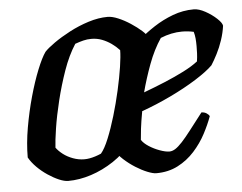

<svg xmlns="http://www.w3.org/2000/svg" viewBox="-42 -550 757 600"><g transform="rotate(-5 336.5 -250.0)"><path d="M425 0Q415 0 397.5 -7Q380 -14 361 -26Q342 -38 325.5 -53Q309 -68 300 -84Q300 -129 308.5 -176.5Q317 -224 330.5 -267Q344 -310 358.5 -343.5Q373 -377 383 -394Q393 -405 413 -422.5Q433 -440 460.5 -458Q488 -476 520 -488Q552 -500 586 -500Q602 -500 622 -489Q642 -478 657 -464Q672 -450 673 -441Q670 -419 662.5 -396.5Q655 -374 645 -354.5Q635 -335 626 -321Q608 -303 571.5 -280Q535 -257 489 -235Q443 -213 398 -197Q392 -164 389.5 -143Q387 -122 386 -108Q393 -97 408.5 -87Q424 -77 442 -70.5Q460 -64 472 -64Q481 -64 490.5 -70Q500 -76 512.5 -89.5Q525 -103 541.5 -124.5Q558 -146 582 -177Q591 -177 598 -172.5Q605 -168 607 -163Q598 -138 583 -109.5Q568 -81 545.5 -56Q523 -31 493 -15.5Q463 0 425 0ZM409 -255Q444 -268 476.5 -281.5Q509 -295 536.5 -309Q564 -323 582 -337Q584 -350 584.5 -362Q585 -374 585 -385Q585 -398 584 -409Q583 -420 580 -430Q571 -432 562 -433Q553 -434 543 -434Q527 -434 510 -430.5Q493 -427 476 -420Q453 -386 436.5 -341.5Q420 -297 409 -255ZM149 0Q137 0 120.5 -7Q104 -14 86 -26Q68 -38 53 -53Q38 -68 29 -84Q29 -128 37.5 -177Q46 -226 59 -272.5Q72 -319 86.5 -355Q101 -391 113 -408Q123 -419 145 -434.5Q167 -450 195.5 -465Q224 -480 255.5 -490Q287 -500 316 -500Q330 -500 349 -492Q368 -484 387 -471.5Q406 -459 420 -446.5Q434 -434 437 -425Q437 -395 429 -350Q421 -305 408.5 -256.5Q396 -208 381 -166.5Q366 -125 352 -102Q326 -69 292 -46.5Q258 -24 221 -12Q184 0 149 0ZM205 -63Q213 -63 221.5 -64.5Q230 -66 239.5 -69Q249 -72 258 -76Q270 -90 282.5 -120.5Q295 -151 306.5 -189.5Q318 -228 327 -268Q336 -308 341 -341Q346 -374 346 -393Q335 -405 321.5 -414.5Q308 -424 292.5 -430Q277 -436 259 -436Q246 -436 234 -433Q222 -430 208 -425Q186 -391 170 -345.5Q154 -300 142.5 -253Q131 -206 125 -167Q119 -128 118 -107Q126 -96 139 -86Q152 -76 169.5 -69.5Q187 -63 205 -63Z"/></g></svg>

Font: Texturina 12pt Medium
Style: Italic
Weight: 500
Italic angle: -11°
Designer: Guillermo Torres Carreño
Foundry: Omnibus-Type
Version: Version 1.002